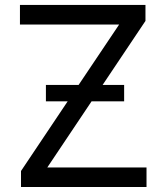

<svg xmlns="http://www.w3.org/2000/svg" viewBox="-20 -747 665 767"><path d="M63.9 0H565.3V-78.1H169L345.9 -342.3H475.9V-407.7H389.9L561.1 -663.4V-727.3H59.7V-649.1H456L294 -407.7H163.4V-342.3H250.4L63.9 -63.9Z"/></svg>

Font: Karasuma Gothic
Style: Regular
Weight: 400
Designer: Rasmus Andersson, Ryoko Nishizuka
Foundry: Genbu
Version: Version 1.00